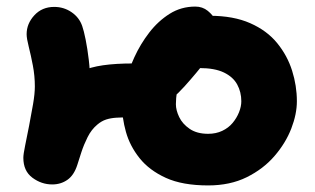

<svg xmlns="http://www.w3.org/2000/svg" viewBox="-20 -549 958 584"><path d="M613 15Q535 15 484.5 -8Q434 -31 404.5 -68Q375 -105 363 -148Q351 -191 351 -232Q351 -258 360.5 -296Q370 -334 388.5 -374.5Q407 -415 434 -450Q461 -485 496 -507Q531 -529 574 -529Q596 -529 612 -516Q628 -503 637 -485.5Q646 -468 646 -453Q646 -442 643.5 -431.5Q641 -421 636.5 -411Q632 -401 625.5 -391Q619 -381 611 -370Q578 -327 541 -286Q504 -245 462.5 -218.5Q421 -192 373 -192Q351 -192 334 -191Q317 -190 303 -185.5Q289 -181 276 -170Q258 -155 246.5 -132Q235 -109 227.5 -86Q220 -63 215 -47Q205 -16 185 -2Q165 12 139 12Q106 12 78.5 -8.5Q51 -29 51 -69Q51 -80 56.5 -106.5Q62 -133 68.5 -166.5Q75 -200 80.5 -232Q86 -264 86 -286Q86 -318 80 -349.5Q74 -381 67.5 -406.5Q61 -432 61 -445Q61 -477 84.5 -502.5Q108 -528 145 -528Q174 -528 197.5 -512Q221 -496 230 -470Q235 -456 240.5 -428.5Q246 -401 250 -367.5Q254 -334 254 -300Q254 -277 250 -246Q246 -215 240 -182.5Q234 -150 228 -122Q222 -94 218 -76.5Q214 -59 214 -59L70 -94Q73 -107 79.5 -132Q86 -157 97.5 -187Q109 -217 126 -246Q143 -275 166 -294Q194 -318 224.5 -331.5Q255 -345 293.5 -350.5Q332 -356 385 -356Q394 -356 404.5 -356Q415 -356 427.5 -356.5Q440 -357 453.5 -357Q467 -357 481 -357L596 -358Q571 -348 555 -334Q539 -320 530.5 -303.5Q522 -287 518.5 -269Q515 -251 515 -232Q515 -214 525 -193Q535 -172 557 -157Q579 -142 613 -142Q637 -142 656 -151Q675 -160 687.5 -175Q700 -190 707 -207.5Q714 -225 714 -241Q714 -269 701.5 -292Q689 -315 661 -328.5Q633 -342 586 -342Q561 -342 543.5 -361.5Q526 -381 526 -401Q526 -425 540.5 -448Q555 -471 576.5 -486Q598 -501 618 -501Q690 -501 741 -478.5Q792 -456 823 -418Q854 -380 868.5 -334Q883 -288 883 -241Q883 -202 866 -158Q849 -114 815 -74.5Q781 -35 730.5 -10Q680 15 613 15Z"/></svg>

Font: Shantell Sans ExtraBold
Style: Regular
Weight: 800
Designer: Stephen Nixon, Anya Danilova, Shantell Martin
Foundry: Arrow Type
Version: Version 1.011;[c5ecc13dd]